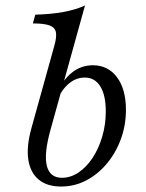

<svg xmlns="http://www.w3.org/2000/svg" viewBox="-20 -661 526 692"><path d="M200 11.3Q149.2 11.3 119 -14.1Q88.7 -39.5 81.9 -86.7Q75 -133.9 93.5 -200L175.8 -496Q184.7 -527.4 181.5 -544.8Q178.2 -562.1 158.5 -569.4Q138.7 -576.6 98.4 -576.6L107.3 -608.1Q163.7 -609.7 208.1 -617.7Q252.4 -625.8 286.3 -641.1L162.1 -193.5Q137.9 -106.5 148.8 -63.3Q159.7 -20.2 203.2 -20.2Q234.7 -20.2 263.3 -39.5Q291.9 -58.9 313.7 -91.9Q335.5 -125 348.4 -168.5Q361.3 -212.1 361.3 -258.9Q361.3 -317.7 341.5 -349.6Q321.8 -381.5 285.5 -381.5Q254 -381.5 228.2 -359.7Q202.4 -337.9 184.7 -298.4L185.5 -325Q206.5 -373.4 239.5 -399.6Q272.6 -425.8 314.5 -425.8Q369.4 -425.8 401.6 -382.7Q433.9 -339.5 433.9 -265.3Q433.9 -208.9 415.3 -158.9Q396.8 -108.9 364.5 -70.6Q332.3 -32.3 290.3 -10.5Q248.4 11.3 200 11.3Z"/></svg>

Font: Playfair 12pt Light
Style: Italic
Weight: 300
Italic angle: -15.6°
Designer: Claus Eggers Sørensen
Foundry: Claus Eggers Sørensen
Version: Version 2.000;gftools[0.9.28]